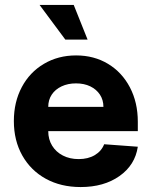

<svg xmlns="http://www.w3.org/2000/svg" viewBox="-20 -740 613 776"><path d="M36 -250.7Q36 -327.4 68 -387.7Q100 -448 157.5 -482Q215 -516 287.5 -516Q360 -516 416.5 -482Q473 -448 505 -387Q537 -326 537 -248V-210H175Q175 -176.7 190.7 -151.2Q206.3 -125.7 234.1 -111.4Q262 -97 298 -97Q336 -97 363 -113Q390 -129 401 -157L537 -147Q526 -73 463 -28.5Q400 16 306 16Q226 16 165.1 -17.5Q104.3 -51 70.1 -111.5Q36 -172 36 -250.7ZM287.2 -403Q254.4 -403 228.8 -390.9Q203.2 -378.8 189.1 -357.5Q175 -336.2 175 -308H398Q398 -336 383.9 -357.5Q369.8 -378.9 344.9 -391Q320 -403 287.2 -403ZM140 -720H278L334 -580H244Z"/></svg>

Font: Uncut Sans Variable
Style: Regular
Weight: 400
Designer: Kasper Nordkvist
Foundry: UNCUT.wtf
Version: Version 1.304;Glyphs 3.2 (3246)